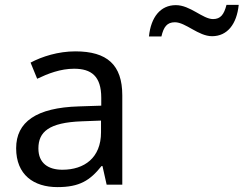

<svg xmlns="http://www.w3.org/2000/svg" viewBox="-20 -755 996 785"><path d="M589 -606H640C649 -645 663 -664 695 -664C739 -664 791 -607 847 -607C910 -607 948 -657 956 -735H906C896 -696 882 -677 851 -677C809 -677 758 -734 699 -734C636 -734 597 -685 589 -606ZM215 10C305 10 348 -17 395 -76H399L416 0H480V-365C480 -490 418 -545 288 -545C218 -545 152 -524 105 -499L132 -433C176 -454 227 -474 283 -474C353 -474 394 -444 394 -355V-323L303 -320C128 -315 46 -256 46 -149C46 -40 118 10 215 10ZM235 -61C177 -61 137 -88 137 -148C137 -216 180 -254 314 -259L393 -262V-214C393 -110 325 -61 235 -61Z"/></svg>

Font: Noto Sans Math
Style: Regular
Weight: 400
Designer: Monotype Design Team, Delve Withrington, Jeff Kellem
Foundry: Monotype Imaging Inc., Delve Fonts LLC
Version: Version 3.000